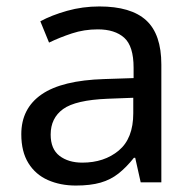

<svg xmlns="http://www.w3.org/2000/svg" viewBox="-20 -565 601 595"><path d="M288 -545Q386 -545 433 -502Q480 -459 480 -365V0H416L399 -76H395Q372 -47 347.5 -27.5Q323 -8 291.5 1Q260 10 215 10Q167 10 128.5 -7Q90 -24 68 -59.5Q46 -95 46 -149Q46 -229 109 -272.5Q172 -316 303 -320L394 -323V-355Q394 -422 365 -448Q336 -474 283 -474Q241 -474 203 -461.5Q165 -449 132 -433L105 -499Q140 -518 188 -531.5Q236 -545 288 -545ZM314 -259Q214 -255 175.5 -227Q137 -199 137 -148Q137 -103 164.5 -82Q192 -61 235 -61Q303 -61 348 -98.5Q393 -136 393 -214V-262Z"/></svg>

Font: lbangla15
Style: Book
Weight: 400
Designer: Jelle Bosma - Monotype Design Team
Foundry: Monotype Imaging Inc.
Version: Version 2.003